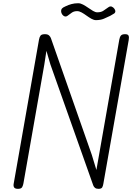

<svg xmlns="http://www.w3.org/2000/svg" viewBox="-20 -1196 837 1216"><path d="M570.5 -22 299 -788.5 274 -874 260.5 -786 128.5 -35.5Q126.5 -22.5 120.5 -11.2Q114.5 0 94 0Q76 0 70 -8.2Q64 -16.5 66.5 -31.5L227 -945Q230 -962 237 -970.8Q244 -979.5 265 -979.5Q282.5 -979.5 291 -971.2Q299.5 -963 302.5 -954L561.5 -215L590.5 -119.5L607.5 -216L735.5 -945Q738.5 -962 745.8 -970.8Q753 -979.5 772.5 -979.5Q790 -979.5 794.2 -970Q798.5 -960.5 795 -941.5L634.5 -32Q633 -21 628 -10.5Q623 0 604 0Q590 0 582 -6.2Q574 -12.5 570.5 -22ZM587.5 -1068.5Q574.5 -1068.5 559.2 -1077Q544 -1085.5 528.2 -1097Q512.5 -1108.5 497.2 -1117Q482 -1125.5 468.5 -1125.5Q449.5 -1125.5 436.2 -1116.8Q423 -1108 407 -1095.5Q400 -1090.5 393 -1091.5Q386 -1092.5 380 -1097.8Q374 -1103 370.5 -1110.8Q367 -1118.5 367 -1126.5Q367 -1135 372.2 -1141.8Q377.5 -1148.5 396 -1156.5Q413.5 -1165 432.8 -1170.2Q452 -1175.5 475.5 -1175.5Q490 -1175.5 506.2 -1166.8Q522.5 -1158 538.5 -1146.8Q554.5 -1135.5 569.2 -1126.8Q584 -1118 596 -1118Q621 -1118 635 -1128.2Q649 -1138.5 668 -1151Q678.5 -1158 688.2 -1153.8Q698 -1149.5 704.2 -1140.8Q710.5 -1132 710.5 -1125Q710.5 -1116 703 -1110.5Q695.5 -1105 677.5 -1095.5Q659 -1086.5 638 -1077.5Q617 -1068.5 587.5 -1068.5Z"/></svg>

Font: Edu QLD Hand
Style: Regular
Weight: 400
Designer: Tina and Corey Anderson, Eben Sorkin
Foundry: Sorkin Type Co.
Version: Version 2.000